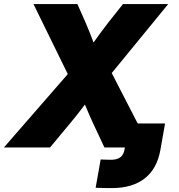

<svg xmlns="http://www.w3.org/2000/svg" viewBox="-58 -748 907 974"><path d="M-38.1 0 349.1 -444.8 324.2 -293.9 111.8 -727.5H334.5L376.5 -632.8Q388.2 -606 398.4 -579.8Q408.7 -553.7 418 -528.6Q427.2 -503.4 437 -479H377.4Q396 -503.4 413.8 -528.6Q431.6 -553.7 450.7 -579.8Q469.7 -606 490.7 -632.8L565.9 -727.5H795.4L450.2 -305.7L473.1 -446.8L703.1 0H471.7L413.1 -125Q403.3 -146.5 395 -165.5Q386.7 -184.6 379.2 -202.6Q371.6 -220.7 363.3 -239.3H389.6Q375 -220.7 361.3 -202.6Q347.7 -184.6 332.8 -165.5Q317.9 -146.5 299.8 -125L195.8 0ZM509.8 206.1Q488.8 206.1 468.5 205.8Q448.2 205.6 427.2 204.6L452.6 61Q464.8 61.5 479 62Q493.2 62.5 506.3 62.5Q535.6 62.5 552.7 49.6Q569.8 36.6 574.2 7.8L575.7 0H516.6L536.6 -121.6H779.3L755.9 11.2Q738.8 108.4 676 157.2Q613.3 206.1 509.8 206.1Z"/></svg>

Font: Inter 28pt Black
Style: Italic
Weight: 900
Italic angle: -9.3988°
Designer: Rasmus Andersson
Foundry: rsms
Version: Version 4.001;git-66647c0bb